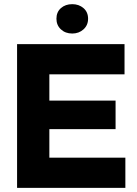

<svg xmlns="http://www.w3.org/2000/svg" viewBox="-20 -902 658 922"><path d="M62 0V-690H217V0ZM130 0V-145H582V0ZM130 -282V-419H535V-282ZM130 -545V-690H578V-545ZM327 -741Q294 -741 272.5 -761Q251 -781 251 -812Q251 -844 272.5 -863Q294 -882 327 -882Q359 -882 381 -863Q403 -844 403 -812Q403 -781 381 -761Q359 -741 327 -741Z"/></svg>

Font: Radio Canada Big
Style: Bold
Weight: 700
Designer: Étienne Aubert Bonn
Foundry: Coppers and Brasses
Version: Version 1.001